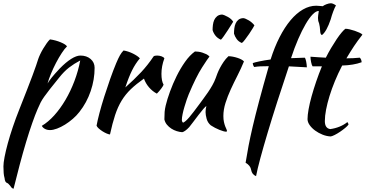

<svg xmlns="http://www.w3.org/2000/svg" viewBox="-20 -789 2238 1175"><path d="M24 331Q10 327 8 301Q4 288 2.5 270Q1 252 1 229Q1 208 8 171.5Q15 135 27.5 89Q40 43 58 -10.5Q76 -64 98 -119Q125 -188 145 -238.5Q165 -289 178.5 -326Q192 -363 200.5 -387Q209 -411 214 -428Q218 -440 226 -457Q234 -474 244.5 -491.5Q255 -509 266 -524.5Q277 -540 286 -548Q321 -543 352 -530Q383 -517 390 -505Q376 -492 358 -464.5Q340 -437 323 -404.5Q306 -372 292 -338Q278 -304 271 -278Q281 -295 297 -315Q313 -335 346 -370Q383 -408 415.5 -428.5Q448 -449 472 -449Q510 -449 534.5 -428Q559 -407 559 -374Q559 -302 535 -231.5Q511 -161 466 -104Q449 -82 426 -62Q403 -42 378 -26.5Q353 -11 329 -2Q305 7 286 7Q268 7 254.5 -0.5Q241 -8 236 -19Q275 -42 312 -83Q349 -124 380.5 -177.5Q412 -231 435.5 -293Q459 -355 471 -419Q433 -399 402.5 -375.5Q372 -352 342 -314Q306 -270 285 -243Q264 -216 250.5 -197Q237 -178 228.5 -161.5Q220 -145 210 -121Q196 -89 177.5 -36.5Q159 16 139.5 81Q120 146 100.5 219.5Q81 293 63 366Q52 364 44 350Q36 341 32.5 337Q29 333 24 331Z M571 -20Q576 -49 588.5 -96.5Q601 -144 618 -197.5Q635 -251 654 -305Q673 -359 691 -402Q704 -433 714 -450.5Q724 -468 736 -480Q750 -478 765 -473Q780 -468 794 -461Q808 -454 819 -446.5Q830 -439 836 -432Q809 -400 788.5 -359Q768 -318 747 -254Q801 -302 842.5 -346Q884 -390 920 -444Q926 -449 941 -449Q955 -449 968 -444.5Q981 -440 986 -432Q968 -384 968 -337Q968 -293 981 -271Q980 -265 967.5 -248Q955 -231 940 -216Q913 -230 892 -254.5Q871 -279 861 -308Q814 -275 781 -243.5Q748 -212 724.5 -173.5Q701 -135 684.5 -85Q668 -35 653 34Q644 33 631.5 27.5Q619 22 606.5 14Q594 6 584 -3Q574 -12 571 -20Z M1270 -22Q1251 -38 1244.5 -62Q1238 -86 1238 -103Q1238 -124 1243 -139Q1239 -139 1225 -123Q1211 -107 1194.5 -85Q1178 -63 1162 -42Q1146 -21 1138 -11Q1125 3 1113.5 11Q1102 19 1095 20Q1079 19 1061.5 13.5Q1044 8 1028.5 -2Q1013 -12 1001.5 -26Q990 -40 986 -58Q986 -86 987.5 -104Q989 -122 994 -143Q1003 -181 1020.5 -229Q1038 -277 1061 -323.5Q1084 -370 1112.5 -410.5Q1141 -451 1173 -474Q1182 -474 1194 -472.5Q1206 -471 1218.5 -467Q1231 -463 1242.5 -457.5Q1254 -452 1262 -443Q1253 -433 1216.5 -376Q1180 -319 1135 -212Q1130 -201 1123 -180Q1116 -159 1109 -136Q1102 -113 1097.5 -91Q1093 -69 1093 -56Q1093 -48 1095.5 -44Q1098 -40 1100 -38Q1115 -44 1138 -71Q1161 -98 1202 -154Q1212 -168 1225.5 -186Q1239 -204 1253 -224.5Q1267 -245 1279.5 -267Q1292 -289 1300 -311Q1304 -323 1310.5 -339.5Q1317 -356 1326.5 -374Q1336 -392 1348.5 -410.5Q1361 -429 1378 -445Q1391 -445 1406 -442Q1421 -439 1434.5 -434.5Q1448 -430 1458 -424.5Q1468 -419 1473 -413Q1455 -369 1433 -326Q1411 -283 1392 -241.5Q1373 -200 1360 -159Q1347 -118 1347 -79Q1347 -58 1350.5 -42.5Q1354 -27 1358 -16.5Q1362 -6 1365.5 1Q1369 8 1369 13Q1369 14 1367 16Q1366 17 1365 17Q1358 17 1347 14Q1336 11 1322.5 5.5Q1309 0 1295.5 -7Q1282 -14 1270 -22ZM1281 -605Q1281 -620 1283 -636.5Q1285 -653 1291 -666.5Q1297 -680 1308.5 -689.5Q1320 -699 1339 -700Q1352 -698 1374.5 -685.5Q1397 -673 1407 -656Q1407 -656 1397 -640Q1387 -624 1374.5 -604.5Q1362 -585 1349.5 -567.5Q1337 -550 1332 -546Q1311 -555 1298.5 -571Q1286 -587 1281 -605ZM1412 -583Q1412 -599 1414 -615.5Q1416 -632 1422 -645.5Q1428 -659 1439 -668Q1450 -677 1468 -678Q1474 -678 1483.5 -674Q1493 -670 1503 -664Q1513 -658 1522 -650Q1531 -642 1537 -634Q1537 -633 1527.5 -617Q1518 -601 1505 -582Q1492 -563 1479 -546Q1466 -529 1460 -526Q1440 -534 1428.5 -550Q1417 -566 1412 -583Z M1547 289Q1522 279 1517 251Q1513 224 1483 207Q1491 156 1501 104Q1511 52 1526.5 -14.5Q1542 -81 1565.5 -169.5Q1589 -258 1625 -384Q1592 -384 1573 -383Q1554 -382 1536 -379Q1532 -383 1529.5 -390Q1527 -397 1527 -403Q1537 -407 1568 -413.5Q1599 -420 1636 -425Q1660 -501 1691 -561.5Q1722 -622 1758 -665Q1794 -708 1834 -731Q1874 -754 1915 -754Q1927 -754 1938 -752.5Q1949 -751 1955 -751Q1964 -758 1979 -763.5Q1994 -769 2005 -769Q2017 -769 2036 -756Q2028 -742 2019 -718Q2010 -694 2004 -671Q1979 -597 1951 -575Q1940 -575 1939 -604Q1938 -625 1933 -645Q1929 -654 1927.5 -661Q1926 -668 1926 -679Q1926 -685 1927 -693.5Q1928 -702 1931 -722Q1914 -722 1893.5 -701Q1873 -680 1850.5 -641.5Q1828 -603 1805 -550Q1782 -497 1761 -433L1845 -436Q1850 -431 1853.5 -413.5Q1857 -396 1858 -377L1748 -383Q1710 -270 1677 -167Q1644 -64 1618 23Q1592 110 1573.5 178.5Q1555 247 1547 289Z M1893 -383Q1888 -389 1884 -408.5Q1880 -428 1880 -442Q1906 -440 1930 -438.5Q1954 -437 1974 -436Q1989 -466 2006.5 -495.5Q2024 -525 2040.5 -549.5Q2057 -574 2071.5 -591Q2086 -608 2094 -613Q2104 -613 2119.5 -609.5Q2135 -606 2151 -600.5Q2167 -595 2180 -589Q2193 -583 2198 -577Q2168 -539 2146.5 -506.5Q2125 -474 2100 -432Q2120 -432 2140.5 -433Q2161 -434 2182 -436Q2187 -431 2190 -423.5Q2193 -416 2193 -408Q2144 -390 2074 -388Q2049 -340 2029.5 -292.5Q2010 -245 1996.5 -201Q1983 -157 1975.5 -118Q1968 -79 1968 -48Q1968 -4 2001 1Q2031 -3 2058 -14Q2085 -25 2106 -42Q2112 -33 2113 -27Q2107 -18 2092.5 -6Q2078 6 2061 17.5Q2044 29 2028 37Q2012 45 2004 46Q1979 45 1954 35Q1929 25 1908.5 10Q1888 -5 1875 -23.5Q1862 -42 1862 -60Q1862 -84 1868.5 -120.5Q1875 -157 1887 -200Q1899 -243 1915 -290Q1931 -337 1950 -383Z"/></svg>

Font: Sweet Mavka Script
Style: Regular
Weight: 500
Designer: Pablo Impallari/Anastassiya Vishnevskaya
Foundry: Pablo Impallari/ Anastassiya Vishnevskaya
Version: Version 2.0/www.impallari.com/   behance.net/sweetcherry